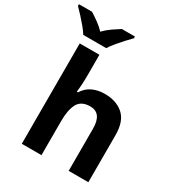

<svg xmlns="http://www.w3.org/2000/svg" viewBox="-280 -1120 1161 1259"><g transform="rotate(30 301.0 -490.0)"><path d="M227 -760V-605Q227 -565 224.5 -528Q222 -491 220 -476H228Q254 -518 295 -537Q336 -556 386 -556Q475 -556 528.5 -508.5Q582 -461 582 -356V0H433V-319Q433 -437 345 -437Q278 -437 252.5 -390.5Q227 -344 227 -257V0H78V-760ZM70 -820Q56 -843 33.5 -870Q11 -897 -13 -923Q-37 -949 -55 -967V-980H44Q70 -964 100 -942.5Q130 -921 156 -894Q182 -921 213 -942.5Q244 -964 270 -980H369V-967Q351 -949 327 -923Q303 -897 280.5 -870Q258 -843 244 -820Z"/></g></svg>

Font: Noto IKEA Arabic
Style: Bold
Weight: 700
Designer: Monotype Design Team
Foundry: Monotype Imaging Inc.
Version: Version 1.200